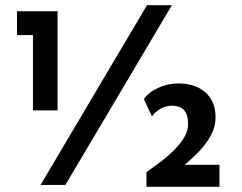

<svg xmlns="http://www.w3.org/2000/svg" viewBox="-20 -707 924 734"><path d="M45 -664H200V-285H106V-573H45ZM530 -328Q547 -354 585.5 -371.5Q624 -389 666 -388Q728 -387 766 -353Q804 -319 804 -259Q804 -223 787 -191Q770 -159 743 -130.5Q716 -102 686 -77H819V7H540V-49Q564 -66 591.5 -86.5Q619 -107 643.5 -131Q668 -155 683.5 -180.5Q699 -206 699 -232Q699 -270 683 -286.5Q667 -303 638 -303Q615 -303 593.5 -291Q572 -279 561 -262ZM637 -687 230 0H135L542 -687Z"/></svg>

Font: Reem Kufi Ink
Style: Regular
Weight: 400
Designer: Khaled Hosny
Version: Version 1.7